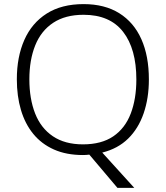

<svg xmlns="http://www.w3.org/2000/svg" viewBox="-20 -745 808 935"><path d="M705 -358Q705 -267 679.5 -193Q654 -119 604 -70Q554 -21 478 -2L634 170H552L415 8Q407 9 399.5 9.5Q392 10 384 10Q303 10 242.5 -17Q182 -44 142 -93Q102 -142 82 -209.5Q62 -277 62 -359Q62 -468 98.5 -550.5Q135 -633 207.5 -679Q280 -725 387 -725Q490 -725 561 -680.5Q632 -636 668.5 -554Q705 -472 705 -358ZM123 -359Q123 -264 151 -192.5Q179 -121 237.5 -81.5Q296 -42 384 -42Q474 -42 531.5 -81Q589 -120 616.5 -191.5Q644 -263 644 -358Q644 -507 579.5 -590Q515 -673 387 -673Q298 -673 239 -634Q180 -595 151.5 -524Q123 -453 123 -359Z"/></svg>

Font: Noto Sans Khmer Light
Style: Regular
Weight: 300
Version: Version 2.003